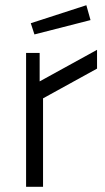

<svg xmlns="http://www.w3.org/2000/svg" viewBox="-20 -716 403 736"><path d="M80 -513H132V-404L352 -525V-453L145 -339V0H80ZM98 -627 311 -696 327 -639 112 -584Z"/></svg>

Font: Lineal Light
Style: Regular
Weight: 300
Designer: Created by Frank Adebiaye with contributions from Anton Moglia & Ariel Martín Pérez
Created by Frank ADEBIAYE with FontF
Foundry: Velvetyne Type Foundry
Version: Version 2.000